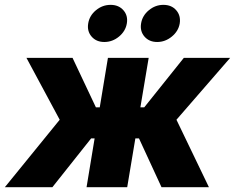

<svg xmlns="http://www.w3.org/2000/svg" viewBox="-51 -783 982 803"><path d="M-30.8 0 198.7 -282.2 59.6 -541H252.4L350.1 -334H366.2L400.4 -541H570.8L536.1 -334H552.2L717.8 -541H911.6L687 -282.2L822.8 0H624.5L530.3 -204.1H515.1L481 0H311L344.7 -204.1H330.1L168 0ZM606.4 -607.4Q572.8 -607.4 553.2 -630.1Q533.7 -652.8 539.1 -685.1Q544.4 -717.8 571.5 -740.2Q598.6 -762.7 632.3 -762.7Q666.5 -762.7 686 -740.2Q705.6 -717.8 700.7 -685.1Q695.3 -652.8 667.7 -630.1Q640.1 -607.4 606.4 -607.4ZM385.3 -607.4Q351.6 -607.4 332 -630.1Q312.5 -652.8 317.9 -685.1Q323.2 -717.8 350.3 -740.2Q377.4 -762.7 411.6 -762.7Q445.3 -762.7 465.1 -740.2Q484.9 -717.8 479.5 -685.1Q474.1 -652.8 446.8 -630.1Q419.4 -607.4 385.3 -607.4Z"/></svg>

Font: Inter 17pt ExtraBold
Style: Italic
Weight: 800
Italic angle: -9.3988°
Version: Version 4.001;git-66647c0bb